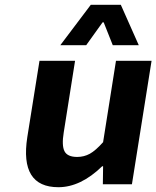

<svg xmlns="http://www.w3.org/2000/svg" viewBox="-20 -761 646 793"><path d="M229 -574.2 355 -741.2H479L553.2 -574.2H445.8L408.2 -668.9H403.8L335.9 -574.2ZM221.2 12.2Q60.5 12.2 92.8 -194.8L143.1 -509.8H290L243.2 -213.9Q234.4 -160.2 246.3 -136.5Q258.3 -112.8 298.8 -112.8Q327.1 -112.8 351.1 -126Q375 -139.2 405.8 -173.8L459 -509.8H606L524.9 0H404.8L405.8 -74.2H401.9Q313 12.2 221.2 12.2Z"/></svg>

Font: Office Code Pro D Bold Italic
Style: Regular
Weight: 700
Italic angle: -9°
Designer: Nathan Rutzky & Paul D. Hunt
Foundry: Adobe Systems Incorporated
Version: Version 1.004;PS 001.004;hotconv 1.0.70;makeotf.lib2.5.58329